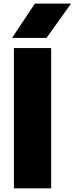

<svg xmlns="http://www.w3.org/2000/svg" viewBox="-20 -1034 410 1054"><path d="M56.4 -770H260.8V0H56.4ZM171.6 -1014.4H370L235.2 -825.6H46Z"/></svg>

Font: Unbounded
Style: Regular
Weight: 400
Designer: Luke Prowse, Jean-Baptiste Morizot, Fátima Lázaro, Florian Runge
Foundry: NaN
Version: Version 1.701;gftools[0.9.28.dev5+ged2979d]